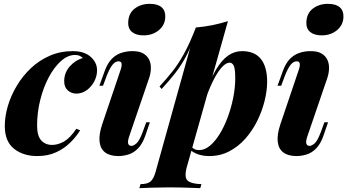

<svg xmlns="http://www.w3.org/2000/svg" viewBox="-20 -798 1807 999"><path d="M370 -512Q333 -512 297.5 -480.5Q262 -449 234 -396.5Q206 -344 189.5 -278.5Q173 -213 173 -145Q173 -91 194.5 -67.5Q216 -44 251 -44Q282 -44 313.5 -62Q345 -80 377 -128L397 -120Q377 -87 345.5 -56Q314 -25 271.5 -5.5Q229 14 174 14Q101 14 53 -24Q5 -62 5 -142Q5 -193 21 -247Q37 -301 67.5 -352Q98 -403 141 -443.5Q184 -484 239 -508Q294 -532 359 -532Q418 -532 451.5 -502.5Q485 -473 485 -432Q485 -402 470.5 -374.5Q456 -347 431.5 -329Q407 -311 377 -311Q352 -311 333 -327.5Q314 -344 314 -375Q314 -420 343.5 -453Q373 -486 411 -496Q403 -504 393.5 -508Q384 -512 370 -512Z M647 -680Q648 -728 680.5 -753Q713 -778 759 -778Q800 -778 820.5 -760.5Q841 -743 840 -710Q839 -668 806.5 -641Q774 -614 727 -614Q688 -614 667 -631.5Q646 -649 647 -680ZM607 -433Q623 -479 597 -479Q581 -479 567 -463Q553 -447 537 -408L516 -352H497L525 -429Q539 -468 560.5 -490.5Q582 -513 610 -522.5Q638 -532 669 -532Q706 -532 727 -519Q748 -506 757 -485.5Q766 -465 765 -440.5Q764 -416 756 -392L651 -85Q643 -59 647.5 -49Q652 -39 664 -39Q675 -39 690 -52Q705 -65 722 -110L741 -162H760L735 -89Q720 -48 698 -25.5Q676 -3 649 5.5Q622 14 596 14Q552 14 527 -5Q502 -24 498 -61Q494 -98 512 -152Z M1175 -472Q1157 -472 1136.5 -450.5Q1116 -429 1095.5 -390.5Q1075 -352 1057.5 -304Q1040 -256 1027 -202L1046 -302Q1073 -383 1103 -434Q1133 -485 1166.5 -508.5Q1200 -532 1239 -532Q1305 -532 1337.5 -491Q1370 -450 1370 -373Q1370 -327 1357 -274Q1344 -221 1319 -170Q1294 -119 1257.5 -77.5Q1221 -36 1173.5 -11Q1126 14 1069 14Q1035 14 1008 4Q981 -6 967 -22L974 -36Q983 -26 993 -21.5Q1003 -17 1016 -17Q1045 -17 1072.5 -40Q1100 -63 1123.5 -101.5Q1147 -140 1165 -188.5Q1183 -237 1193.5 -289.5Q1204 -342 1204 -390Q1204 -441 1196 -456.5Q1188 -472 1175 -472ZM999 -655Q1046 -659 1087 -667.5Q1128 -676 1166 -688L952 71Q937 126 957 142.5Q977 159 1028 160L1022 181Q997 180 952 178.5Q907 177 856 177Q813 177 770 178.5Q727 180 705 181L711 160Q747 160 763 146.5Q779 133 789 98ZM810 -348Q846 -387 877 -426Q908 -465 937.5 -518.5Q967 -572 998 -652L1001 -636Q980 -567 952.5 -513.5Q925 -460 892 -418Q859 -376 821 -335Z M1574 -680Q1575 -728 1607.5 -753Q1640 -778 1686 -778Q1727 -778 1747.5 -760.5Q1768 -743 1767 -710Q1766 -668 1733.5 -641Q1701 -614 1654 -614Q1615 -614 1594 -631.5Q1573 -649 1574 -680ZM1534 -433Q1550 -479 1524 -479Q1508 -479 1494 -463Q1480 -447 1464 -408L1443 -352H1424L1452 -429Q1466 -468 1487.5 -490.5Q1509 -513 1537 -522.5Q1565 -532 1596 -532Q1633 -532 1654 -519Q1675 -506 1684 -485.5Q1693 -465 1692 -440.5Q1691 -416 1683 -392L1578 -85Q1570 -59 1574.5 -49Q1579 -39 1591 -39Q1602 -39 1617 -52Q1632 -65 1649 -110L1668 -162H1687L1662 -89Q1647 -48 1625 -25.5Q1603 -3 1576 5.5Q1549 14 1523 14Q1479 14 1454 -5Q1429 -24 1425 -61Q1421 -98 1439 -152Z"/></svg>

Font: Playfair Display ExtraBold
Style: Italic
Weight: 800
Italic angle: -14°
Designer: Claus Eggers Sørensen
Foundry: Claus Eggers Sørensen
Version: Version 1.203